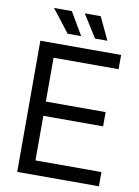

<svg xmlns="http://www.w3.org/2000/svg" viewBox="-96 -945 730 1009"><g transform="rotate(10 269.5 -441.0)"><path d="M68 0V-700H499V-624H152V-390H471V-314H152V-76H504V0ZM203 -761 109 -882H204L275 -761ZM358 -882 415 -761H349L273 -882Z"/></g></svg>

Font: Space Grotesk Frontify
Style: Regular
Weight: 400
Designer: Florian Karsten
Version: Version 2.000